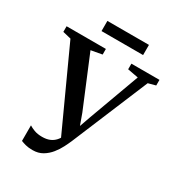

<svg xmlns="http://www.w3.org/2000/svg" viewBox="-227 -1026 1076 1170"><g transform="rotate(30 311.0 -441.0)"><path d="M181.5 14.5Q151.5 14.5 132 9.2Q112.5 4 98 -2V-111.5Q112 -102 135.5 -93.2Q159 -84.5 191 -84.5Q221 -84.5 243.2 -93.5Q265.5 -102.5 281.8 -120.8Q298 -139 309.5 -167L305.5 -113.5L42 -689.5L-16 -703.5V-743H260.5V-703.5L183 -689.5L330.5 -334.5L373 -216.5L343.5 -215.5L385.5 -334.5L515.5 -689.5L440 -703.5V-743H637.5V-703.5L585.5 -689.5L362.5 -155Q353 -132.5 338.2 -103.5Q323.5 -74.5 302 -47.8Q280.5 -21 250.8 -3.2Q221 14.5 181.5 14.5ZM475.5 -895.5V-824H183V-895.5Z"/></g></svg>

Font: Merriweather 72pt SemiBold
Style: Regular
Weight: 600
Version: Version 2.100